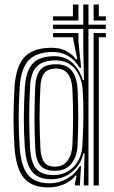

<svg xmlns="http://www.w3.org/2000/svg" viewBox="-20 -820 502 849"><path d="M350.2 0 353.8 -141.8H348.8Q337 -90.5 297.9 -59Q258.8 -27.5 205.8 -27.5Q150.2 -27.5 122.9 -59.6Q95.5 -91.8 89.8 -167.2Q85.2 -236 85.4 -299.1Q85.5 -362.2 90 -436Q95 -508.5 125.5 -540Q156 -571.5 220.8 -571.5Q267.2 -571.5 299.4 -542.9Q331.5 -514.2 346 -466.2H351.2L348.2 -614.8V-692.2H214.5V-710.8H348.2V-800H371.2V-710.8H448V-692.2H371.2V0ZM214.5 -729.2V-747.8H302.5V-800H326.8V-729.2ZM394 -729.2V-800H417V-747.8H448V-729.2ZM195 8.8Q121.2 8.8 86.2 -32.4Q51.2 -73.5 44.2 -167.5Q39.8 -234 39.8 -296.9Q39.8 -359.8 44.2 -435.8Q51 -530.2 90.1 -569.5Q129.2 -608.8 208.5 -608.8Q246 -608.8 273.6 -593.9Q301.2 -579 316.2 -557.5H321.8L302.5 -653V-655.2H214.5V-673.8H326.8V-635.2L338.8 -520.5L331.5 -520.8Q311.5 -555.8 280.8 -573Q250 -590.2 215.2 -590.2Q142.2 -590.2 107.5 -554.4Q72.8 -518.5 67 -435Q62.5 -361.8 62.6 -297.1Q62.8 -232.5 67 -167.8Q73.2 -83.5 104 -46.5Q134.8 -9.5 200.2 -9.5Q240.5 -9.5 276.6 -30.1Q312.8 -50.8 333 -85.5H338.2L333 0H311.2V-7.8L318.8 -43.5H314Q294.5 -19 262.5 -5.1Q230.5 8.8 195 8.8ZM394 0V-673.8H448V-655.2H417V0ZM216.8 -45.8Q270.2 -45.8 305.9 -82.8Q341.5 -119.8 344.5 -178Q348.2 -245 348.8 -309.9Q349.2 -374.8 345.5 -424.5Q341 -480.5 310.4 -516.8Q279.8 -553 225.5 -553Q171.2 -553 143.6 -527Q116 -501 112.8 -434.8Q109 -359.5 109.2 -297.1Q109.5 -234.8 112.8 -168Q116 -101.5 140.5 -73.6Q165 -45.8 216.8 -45.8ZM222.5 -64.8Q178.2 -64.8 158.1 -88.6Q138 -112.5 135.5 -167.8Q132.5 -236.5 132.5 -296.4Q132.5 -356.2 135.5 -433.8Q137.8 -486 158.1 -510.9Q178.5 -535.8 228.2 -535.8Q274.5 -535.8 297.4 -507Q320.2 -478.2 323 -425Q326 -367.5 325.9 -302.4Q325.8 -237.2 323 -178.2Q320.5 -127.2 295.5 -96Q270.5 -64.8 222.5 -64.8ZM222.8 -83Q259 -83 278.4 -109.4Q297.8 -135.8 300.2 -178.2Q302.8 -231.2 303 -298.5Q303.2 -365.8 300.2 -425Q295.2 -517 228.5 -517Q193.8 -517 177.1 -498.2Q160.5 -479.5 158.5 -434.5Q154.8 -356.2 155 -295.8Q155.2 -235.2 158.5 -167.8Q160.5 -122.2 175.5 -102.6Q190.5 -83 222.8 -83Z"/></svg>

Font: Big Shoulders Inline Text
Style: Bold
Weight: 700
Designer: Patric King
Foundry: XO Type Co
Version: Version 1.000